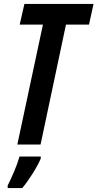

<svg xmlns="http://www.w3.org/2000/svg" viewBox="-20 -734 495 975"><path d="M186 0 315 -609H432L455 -714H104L80 -609H198L68 0ZM93 221Q117 193 145 148.5Q173 104 187 71V61H79Q70 94 51.5 137.5Q33 181 19 208V221Z"/></svg>

Font: Noto Sans Display Condensed
Style: Bold Italic
Weight: 700
Width: 3
Designer: Monotype Design team
Foundry: Monotype Imaging Inc.
Version: 1.000